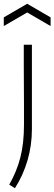

<svg xmlns="http://www.w3.org/2000/svg" viewBox="-58 -777 288 1017"><path d="M-38 -685 86 -757 210 -685V-639L86 -711L-38 -639ZM-9 201Q31 131 50 56.5Q69 -18 69 -115Q69 -116 69 -147Q69 -178 69 -224Q69 -270 68.5 -324Q68 -378 68 -425Q68 -472 68 -504.5Q68 -537 68 -540H111V-92Q111 -8 88 71.5Q65 151 21 220Z"/></svg>

Font: Encode Sans Compressed
Style: ExtraLight
Weight: 200
Designer: Pablo Impallari, Andres Torresi
Foundry: Pablo Impallari, Andres Torresi
Version: Version 1.000; ttfautohint (v1.00) -l 8 -r 50 -G 200 -x 14 -